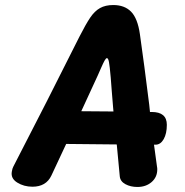

<svg xmlns="http://www.w3.org/2000/svg" viewBox="-20 -732 737 763"><path d="M598 -157H592L604 -69Q605 -65 605 -59Q605 -28 582.5 -8.5Q560 11 526 11Q499 11 478.5 0Q458 -11 456 -31L444 -158L243 -160L184 -34Q163 10 109 10Q75 10 48.5 -6.5Q22 -23 27 -50Q29 -63 33 -70Q166 -327 296 -587Q321 -636 338.5 -662Q356 -688 377.5 -700Q399 -712 430 -712Q475 -712 501 -685.5Q527 -659 536 -596Q553 -477 573 -316L576 -287H583Q643 -287 643 -236Q643 -201 630.5 -179Q618 -157 598 -157ZM431 -289Q431 -285 424 -372L420 -424Q416 -470 413 -485.5Q410 -501 405 -501Q401 -501 395.5 -491Q390 -481 383 -465L368 -431L303 -290Z"/></svg>

Font: Mali
Style: Bold Italic
Weight: 700
Italic angle: -10°
Version: Version 1.000; ttfautohint (v1.6)